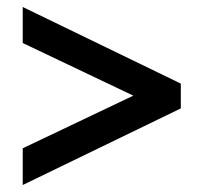

<svg xmlns="http://www.w3.org/2000/svg" viewBox="-20 -570 602 549"><path d="M45 -41V-146L440 -334V-259L45 -447V-550L497 -331V-260Z"/></svg>

Font: Inclusive Sans Medium
Style: Regular
Weight: 500
Designer: Olivia King
Foundry: Olivia King
Version: Version 2.004